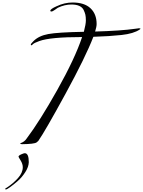

<svg xmlns="http://www.w3.org/2000/svg" viewBox="-20 -1124 1142 1534"><path d="M286 2Q278 10 272 14Q253 27 156 28Q142 28 142 22Q142 20 149 18Q176 8 192 -16Q297 -155 438 -406Q579 -657 636 -828Q382 -828 294 -796Q253 -781 243.5 -771.5Q234 -762 232 -762Q226 -762 226 -768Q226 -774 248 -796Q290 -838 366 -852Q442 -866 650 -870Q666 -931 666 -960.5Q666 -990 662 -1007Q658 -1024 648 -1045Q626 -1088 550 -1088Q497 -1088 442 -1062Q440 -1061 420 -1046.5Q400 -1032 391 -1032Q382 -1032 382 -1038Q382 -1052 432 -1074Q495 -1104 560 -1104Q654 -1104 703 -1058Q752 -1012 752 -932Q752 -911 740 -872Q947 -878 1059 -894Q1069 -896 1074 -896Q1079 -896 1082.5 -897Q1086 -898 1088 -898H1090Q1102 -898 1102 -895Q1102 -892 1096 -888Q1047 -855 951.5 -844.5Q856 -834 726 -830Q665 -671 503 -374Q341 -77 286 2ZM178 100Q210 100 210 172Q209 209 182.5 250.5Q156 292 122.5 321.5Q89 351 61.5 370.5Q34 390 28 390Q22 390 22 386Q22 382 23.5 381Q25 380 29 378Q33 376 36 374Q85 342 123.5 299Q162 256 162 212Q162 186 145 158.5Q128 131 128 128Q128 119 149 109.5Q170 100 178 100Z"/></svg>

Font: Miama
Style: Regular
Weight: 400
Italic angle: 16.5°
Designer: Linus Romer
Foundry: Linus Romer
Version: 0.32